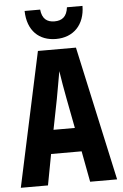

<svg xmlns="http://www.w3.org/2000/svg" viewBox="-61 -978 653 1021"><g transform="rotate(-5 265.0 -467.5)"><path d="M264 -772C357 -772 418 -834 419 -935H336C330 -885 304 -866 264 -866C223 -866 198 -886 193 -935H110C112 -829 174 -772 264 -772ZM8 0H153L184 -165H347L378 0H522L365 -717H162ZM240 -454C247 -496 259 -557 266 -600C272 -557 283 -497 291 -454L322 -292H208Z"/></g></svg>

Font: Noto Sans Mono Condensed ExtraBold
Style: Regular
Weight: 800
Width: 3
Designer: Monotype Design Team
Foundry: Monotype Imaging Inc.
Version: Version 2.014